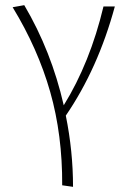

<svg xmlns="http://www.w3.org/2000/svg" viewBox="-20 -435 501 744"><path d="M235 13Q263 151 263 289L221 283Q222 88 174.5 -79Q127 -246 29 -407L74 -415Q179 -237 227 -27Q329 -192 381 -410H425Q360 -170 235 13Z"/></svg>

Font: Ysabeau Light
Style: Regular
Weight: 300
Designer: Christian Thalmann (Catharsis Fonts)
Version: Version 0.003